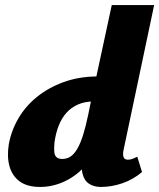

<svg xmlns="http://www.w3.org/2000/svg" viewBox="-20 -731 631 761"><path d="M139 10Q88 10 58 -12Q28 -34 17.5 -72.5Q7 -111 15 -160Q25 -214 53 -262Q81 -310 126 -346.5Q171 -383 230.5 -405Q290 -427 362 -428L423 -711H591L470 -138Q466 -120 469.5 -109Q473 -98 487 -98Q494 -98 502.5 -100.5Q511 -103 524 -110L543 -49Q507 -19 464.5 -4.5Q422 10 380 10Q352 10 332.5 -3Q313 -16 306.5 -45Q300 -74 308 -120L334 -249L421 -277Q405 -210 377 -157Q349 -104 312 -66.5Q275 -29 230.5 -9.5Q186 10 139 10ZM227 -101Q245 -101 259.5 -110.5Q274 -120 286.5 -141.5Q299 -163 309.5 -196.5Q320 -230 330 -278L350 -377L434 -329H353Q317 -329 289.5 -317Q262 -305 243 -283.5Q224 -262 212.5 -232.5Q201 -203 196 -167Q194 -145 195 -130.5Q196 -116 203.5 -108.5Q211 -101 227 -101Z"/></svg>

Font: Ysabeau Infant Black
Style: Italic
Weight: 900
Italic angle: -12°
Designer: Christian Thalmann (Catharsis Fonts)
Version: Version 2.001;gftools[0.9.30]; featfreeze: ss01,ss02,lnum